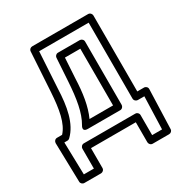

<svg xmlns="http://www.w3.org/2000/svg" viewBox="-211 -889 1176 1243"><g transform="rotate(-30 377.5 -268.0)"><path d="M668 150H594V0C594 -15 581 -25 570 -25H184C169 -25 159 -11 159 0V149H84L78 -93H101C108 -93 114 -96 118 -100C190 -169 211 -284 216 -418L232 -686H602V-118C602 -103 616 -93 627 -93H676ZM692 200C705 200 717 190 717 176L727 -117C728 -132 715 -143 702 -143H652V-711C652 -722 642 -736 627 -736H209C197 -736 185 -727 184 -713L166 -420C158 -293 141 -198 90 -143H52C37 -143 27 -130 27 -117L34 175C34 188 46 199 59 199H184C195 199 209 189 209 174V25H544V175C544 186 554 200 569 200ZM297 -420C289 -298 274 -202 232 -131C232 -131 207 -93 254 -93H496C511 -93 521 -107 521 -118V-592C521 -607 507 -617 496 -617H333C319 -617 309 -606 308 -594ZM347 -418 356 -567H471V-143H295C329 -218 343 -309 347 -418Z"/></g></svg>

Font: Asimov
Style: NarOu
Weight: 500
Designer: Google
Version: Version 2.000980; 2014